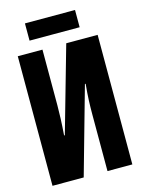

<svg xmlns="http://www.w3.org/2000/svg" viewBox="-129 -947 758 1022"><g transform="rotate(-15 250.0 -436.5)"><path d="M388 -778V-873H112V-778ZM202 0 337 -479H341Q336 -426 334.5 -389Q333 -352 333 -311V0H470V-714H297L163 -243H159Q163 -297 164.5 -337Q166 -377 166 -408V-714H30V0Z"/></g></svg>

Font: Noto Sans Mono UI Condensed ExtraBold
Style: Regular
Weight: 800
Width: 3
Designer: Monotype Design team
Foundry: Monotype Imaging Inc.
Version: 1.000